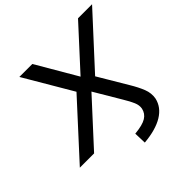

<svg xmlns="http://www.w3.org/2000/svg" viewBox="-243 -892 1266 1266"><g transform="rotate(-45 389.5 -259.5)"><path d="M400 186 397 100Q471 93 504 72.5Q537 52 545 14Q550 -13 537 -43.5Q524 -74 499 -115L387 -304L391 -303L113 0H-20L337 -390L335 -341L121 -705H242L409 -419H406L668 -705H799L461 -337V-382L597 -153Q629 -100 646 -56.5Q663 -13 655 31Q640 97 575.5 136.5Q511 176 400 186Z"/></g></svg>

Font: Nunito Sans 7pt SemiExpanded Medium
Style: Italic
Weight: 500
Width: 6
Italic angle: -9°
Designer: Vernon Adams
Foundry: Vernon Adams
Version: Version 3.101;gftools[0.9.27]